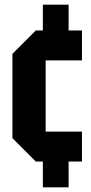

<svg xmlns="http://www.w3.org/2000/svg" viewBox="-20 -760 390 820"><path d="M33 -170V-530L133 -630H163V-740H273V-630H330V-502H175V-198H330V-70H273V40H163V-70H133Z"/></svg>

Font: Tektur Condensed SemiBold
Style: Regular
Weight: 600
Width: 3
Designer: Adam Jagosz
Foundry: Adam Jagosz
Version: Version 1.005;gftools[0.9.30]